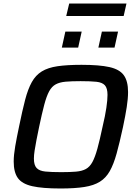

<svg xmlns="http://www.w3.org/2000/svg" viewBox="-20 -1065 777 1093"><path d="M324 8Q222 8 164 -5Q106 -18 82 -51Q58 -84 58 -145Q58 -182 66.5 -231.5Q75 -281 89 -347Q107 -435 123 -496.5Q139 -558 161 -597.5Q183 -637 218 -658.5Q253 -680 307.5 -688Q362 -696 444 -696Q546 -696 603.5 -683Q661 -670 685 -636.5Q709 -603 709 -541Q709 -504 701.5 -455.5Q694 -407 680 -341Q661 -253 644 -191.5Q627 -130 605 -91Q583 -52 548.5 -30.5Q514 -9 460 -0.5Q406 8 324 8ZM329 -85Q380 -85 413.5 -88Q447 -91 469 -103Q491 -115 506 -142.5Q521 -170 534.5 -219Q548 -268 564 -344Q579 -407 585.5 -451.5Q592 -496 592 -525Q592 -563 577 -579.5Q562 -596 528.5 -599.5Q495 -603 439 -603Q388 -603 354 -600Q320 -597 297.5 -585Q275 -573 260 -545.5Q245 -518 232 -469Q219 -420 203 -344Q194 -302 187.5 -267.5Q181 -233 177 -207.5Q173 -182 173 -162Q173 -125 188.5 -108.5Q204 -92 238 -88.5Q272 -85 329 -85ZM540 -794 560 -885H652L632 -794ZM332 -794 352 -885H445L425 -794ZM357 -974 374 -1045H700L684 -974Z"/></svg>

Font: Saira Thin Medium
Style: Italic
Weight: 500
Italic angle: -12°
Version: Version 1.101